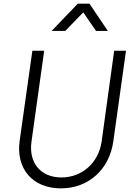

<svg xmlns="http://www.w3.org/2000/svg" viewBox="-20 -1024 736 1056"><path d="M315 12C467 12 581 -92 603 -245L673 -745H608L539 -246C522 -127 430 -48 318 -48C205 -48 137 -127 153 -244L223 -745H158L88 -249C67 -96 159 12 315 12ZM264 -854H339L438 -956L508 -854H573L472 -1004H408Z"/></svg>

Font: Mluvka Light
Style: Italic
Weight: 300
Italic angle: -8°
Designer: Modified by Jiří Krblich, Original typeface by Gumpita Rahayu
Foundry: Gumpita Rahayu & Jiří Krblich
Version: Version 2.000;Glyphs 3.1.1 (3134)